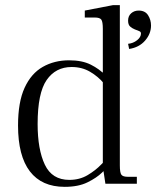

<svg xmlns="http://www.w3.org/2000/svg" viewBox="-20 -713 606 745"><path d="M231 12Q142 12 96 -48Q50 -108 50 -226Q50 -317 75.5 -372.5Q101 -428 146 -453.5Q191 -479 248 -479Q299 -479 332.5 -462Q366 -445 386.5 -423Q407 -401 418 -386V-338Q405 -363 383 -389.5Q361 -416 329.5 -434.5Q298 -453 258 -453Q196 -453 161 -402.5Q126 -352 126 -232Q126 -133 154 -74Q182 -15 249 -15Q289 -15 320 -33.5Q351 -52 372.5 -74.5Q394 -97 404 -107V-71Q396 -63 375.5 -43Q355 -23 319.5 -5.5Q284 12 231 12ZM389 0 379 -66V-601Q379 -629 373 -637Q367 -645 348 -645H309V-672L418 -693H445V-71Q445 -43 451 -35Q457 -27 476 -27H511V0ZM376 -417V-432H387V-417ZM481 -523 477 -543Q497 -545 512 -557Q527 -569 527 -583Q527 -590 519.5 -592.5Q512 -595 503 -599Q493 -603 485 -610Q477 -617 477 -633Q477 -651 489 -661.5Q501 -672 518 -672Q543 -672 554.5 -654Q566 -636 566 -614Q566 -582 543 -555.5Q520 -529 481 -523Z"/></svg>

Font: Frank Ruhl Libre Light
Style: Regular
Weight: 300
Designer: Yanek Iontef
Foundry: Fontef
Version: Version 6.003;gftools[0.9.30]